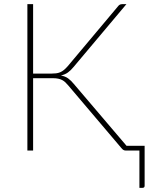

<svg xmlns="http://www.w3.org/2000/svg" viewBox="-20 -723 719 922"><path d="M139 -369.5H225Q238 -369.5 248.8 -370.8Q259.5 -372 269 -376Q278.5 -380 287.2 -387.2Q296 -394.5 306 -406L546.5 -692.5Q554 -703 566 -703H587L333 -401Q320 -385 306.2 -375Q292.5 -365 272.5 -360.5Q293.5 -356.5 307.2 -346.5Q321 -336.5 334.5 -320L587.5 -23H674.5V169Q674.5 179 664.5 179H649.5V0H584.5Q577.5 0 572.5 -3Q567.5 -6 562 -13L307.5 -313Q300.5 -321.5 293.5 -328Q286.5 -334.5 278.2 -338.8Q270 -343 259.5 -345.2Q249 -347.5 234 -347.5H139V0H111.5V-703H139Z"/></svg>

Font: Lato Thin
Style: Regular
Weight: 200
Designer: Lukasz Dziedzic
Foundry: tyPoland Lukasz Dziedzic
Version: Version 2.007; 2014-02-27